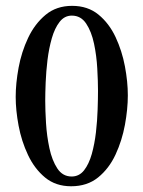

<svg xmlns="http://www.w3.org/2000/svg" viewBox="-20 -632 495 663"><path d="M421.4 -302.7Q421.4 -255.4 411.4 -200.9Q401.4 -146.5 378.9 -98.1Q356.4 -49.8 318.8 -19.3Q281.2 11.2 225.6 11.2Q172.4 11.2 135.7 -19Q99.1 -49.3 76.7 -96.9Q54.2 -144.5 44.2 -198Q34.2 -251.5 34.2 -297.4Q34.2 -344.2 44.2 -398.4Q54.2 -452.6 77.1 -501.2Q100.1 -549.8 137.5 -580.8Q174.8 -611.8 229 -611.8Q283.2 -611.8 320.1 -581.5Q356.9 -551.3 379.2 -503.7Q401.4 -456.1 411.4 -402.8Q421.4 -349.6 421.4 -302.7ZM318.4 -318.4Q318.4 -351.1 315.9 -395.3Q313.5 -439.5 304.7 -481.2Q295.9 -522.9 277.6 -550.5Q259.3 -578.1 228 -578.1Q202.6 -578.1 185.8 -556.4Q168.9 -534.7 158.9 -499.8Q148.9 -464.8 144 -424.8Q139.2 -384.8 137.7 -347.4Q136.2 -310.1 136.2 -284.2Q136.2 -251.5 138.9 -207Q141.6 -162.6 150.6 -120.4Q159.7 -78.1 178 -50.3Q196.3 -22.5 227.5 -22.5Q253.4 -22.5 270.3 -43.9Q287.1 -65.4 296.9 -100.1Q306.6 -134.8 311.3 -175Q315.9 -215.3 317.1 -253.2Q318.4 -291 318.4 -318.4Z"/></svg>

Font: Scheherazade New Medium
Style: Regular
Weight: 500
Designer: SIL International
Foundry: SIL International
Version: Version 4.000